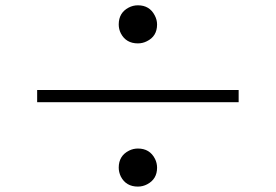

<svg xmlns="http://www.w3.org/2000/svg" viewBox="-20 -730 1040 724"><path d="M500 -566.4Q455.1 -566.4 435.5 -604.5Q427.7 -620.1 427.7 -637.7Q427.7 -681.6 464.8 -701.2Q481.4 -710 500 -710Q543.9 -710 563.5 -671.9Q572.3 -655.3 572.3 -637.7Q572.3 -592.8 533.2 -574.2Q517.6 -566.4 500 -566.4ZM879.9 -390.6V-344.7H120.1V-390.6ZM500 -26.4Q455.1 -26.4 435.5 -64.5Q427.7 -81.1 427.7 -97.7Q427.7 -142.6 466.8 -162.1Q482.4 -169.9 500 -169.9Q544.9 -169.9 564.5 -130.9Q572.3 -115.2 572.3 -97.7Q572.3 -54.7 535.2 -35.2Q518.6 -26.4 500 -26.4Z"/></svg>

Font: GenYoMin JP SemiBold
Style: Regular
Weight: 600
Version: Version 1.001;PS 1;hotconv 16.6.51;makeotf.lib2.5.65220 DEVE